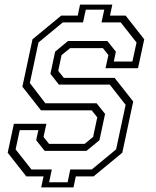

<svg xmlns="http://www.w3.org/2000/svg" viewBox="-20 -768 681 836"><path d="M159.5 48 169.5 0H94.5L13.5 -103L40.5 -229H182L169.5 -172L193.5 -141.5H348.5L385.5 -172L403.5 -257L379.5 -287.5H158.5L77.5 -390.5L121.5 -597L246.5 -700H318.5L328.5 -748H469L459 -700H527L608 -597L581 -471H439.5L452 -528L428 -558.5H285.5L248 -528L233.5 -459.5L258 -429H479L560 -326L512.5 -103L387.5 0H310L300 48ZM194 25.5H274.5L286 -30H379.5L485.5 -117.5L527 -311.5L458 -399.5H236.5L199.5 -446.5L220 -543L276 -589.5H447.5L484.5 -543L475.5 -500H556.5L574.5 -583L505.5 -670.5H422L434 -726H353.5L341.5 -670.5H253.5L147.5 -583L110 -406.5L177.5 -318.5H400.5L437.5 -272L413 -157.5L356.5 -111H174.5L137.5 -157.5L147 -201.5H66L48 -117.5L117 -30H205.5Z"/></svg>

Font: Tourney Expanded Light
Style: Italic
Weight: 300
Width: 7
Italic angle: -12°
Designer: Tyler Finck
Foundry: Etcetera Type Co
Version: Version 1.010; ttfautohint (v1.8.3)